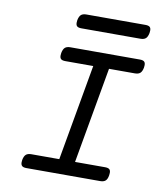

<svg xmlns="http://www.w3.org/2000/svg" viewBox="-83 -810 766 879"><g transform="rotate(10 300.0 -370.0)"><path d="M550.3 -558.1Q550.3 -550.8 549.3 -546.4Q545.9 -528.3 537.6 -520.8Q529.3 -513.2 512.7 -513.2H392.6L313.5 -66.4H453.1Q466.8 -66.4 472.9 -61.5Q479 -56.6 479 -44.9Q479 -37.6 478 -33.2Q475.1 -15.1 466.8 -7.6Q458.5 0 441.9 0H99.1Q85.4 0 79.1 -5.1Q72.8 -10.3 72.8 -22Q72.8 -25.4 73.7 -33.2Q77.1 -51.3 85.4 -58.8Q93.8 -66.4 110.4 -66.4H240.2L319.3 -513.2H189.5Q175.8 -513.2 169.7 -518.1Q163.6 -522.9 163.6 -534.7Q163.6 -542 164.6 -546.4Q168 -564.5 176.3 -572Q184.6 -579.6 201.2 -579.6H524.4Q538.1 -579.6 544.2 -574.7Q550.3 -569.8 550.3 -558.1ZM547.9 -718.8Q547.9 -711.4 546.9 -707Q543.5 -689 535.2 -681.4Q526.9 -673.8 510.3 -673.8H235.8Q222.2 -673.8 216.1 -678.7Q210 -683.6 210 -695.3Q210 -702.6 210.9 -707Q214.4 -725.1 222.7 -732.7Q231 -740.2 247.6 -740.2H522Q535.6 -740.2 541.7 -735.4Q547.9 -730.5 547.9 -718.8Z"/></g></svg>

Font: Courier Prime
Style: Italic
Weight: 400
Italic angle: -10°
Designer: Alan Dague-Greene
Foundry: Quote-Unquote Apps
Version: Version 3.018